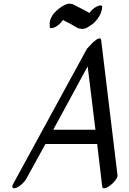

<svg xmlns="http://www.w3.org/2000/svg" viewBox="-20 -966 690 1024"><path d="M456.4 -897Q481.2 -929 508.8 -936Q527.2 -941 524.8 -925Q524.8 -924 523.9 -919.5Q523 -915 522.8 -913.5Q522.7 -912 521.3 -907.5Q519.9 -903 519.2 -900.5Q518.5 -898 516.6 -893.5Q514.7 -889 512.3 -885Q510 -881 507.7 -877Q490.2 -849 468.4 -834Q446.6 -819 437.8 -815.5Q429 -812 417 -812Q400.1 -813 393.4 -817L355.3 -839L316.1 -859Q292.3 -827 265.5 -818Q244.9 -811 245.1 -825Q245.1 -825 245.6 -831Q245.2 -837 244.9 -840Q244.7 -843 245.8 -850.5Q247 -858 249.5 -863.5Q252 -869 256.2 -877.5Q260.4 -886 266 -893Q291.7 -923 326.2 -940Q342.9 -948 354.2 -946Q365.5 -944 367 -944Q368.5 -944 369.4 -943L427.8 -913ZM50.8 14 443.7 -706 476.8 -741Q516.9 -776 519.7 -751L606.7 -31Q607.9 -22 596.5 -6Q585.1 10 568.5 22.5Q551.9 35 539.2 37.5Q526.5 40 525.3 31L498.3 -198Q497.3 -198 495.3 -198H222.3L121.2 -14Q112.9 1 97.1 15.5Q81.4 30 66.9 35.5Q52.4 41 47.5 34.5Q42.6 28 50.8 14ZM489 -274 447.5 -612 264 -274Z"/></svg>

Font: Kavivanar
Style: Regular
Weight: 400
Designer: Tharique Azeez
Foundry: Tharique Azeez
Version: Version 1.88